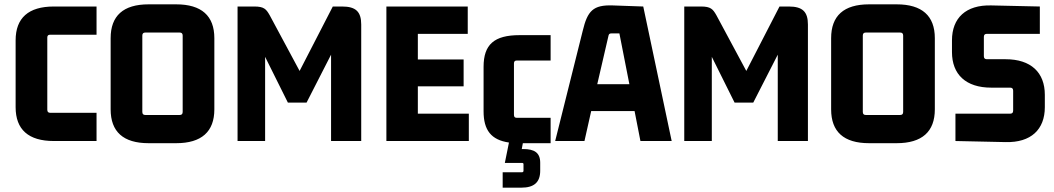

<svg xmlns="http://www.w3.org/2000/svg" viewBox="-20 -650 4860 885"><path d="M425 -130H212C203 -130 198 -134 198 -144V-477C198 -487 203 -490 212 -490H425V-620H228C111 -620 52 -567 52 -464V-156C52 -53 111 0 228 0H425Z M808 -500C817 -500 822 -496 822 -486V-134C822 -124 817 -120 808 -120H650C641 -120 636 -124 636 -134V-486C636 -496 641 -500 650 -500ZM490 -146C490 -43 548 10 665 10H792C909 10 968 -43 968 -146V-474C968 -577 909 -630 792 -630H665C548 -630 490 -577 490 -474Z M1557 -620H1514L1361 -323L1223 -580C1207 -608 1197 -620 1152 -620H1075V0H1202V-388L1307 -177H1393L1506 -398V0H1645V-537C1645 -596 1620 -620 1557 -620Z M2141 0V-126H1906V-252H2117V-376H1906V-494H2136V-620H1761V0Z M2518 10V-107H2362C2353 -107 2349 -111 2349 -121V-357C2349 -367 2353 -371 2362 -371H2518V-488H2375C2258 -488 2209 -445 2209 -342V-137C2209 -50 2244 -5 2326 7L2307 101H2386C2390 101 2393 102 2393 107V137C2393 142 2390 144 2386 144H2297V215H2383C2441 215 2470 191 2470 137V100C2470 53 2442 37 2392 37H2385L2390 10Z M3076 0 2945 -620 2804 -625C2714 -628 2688 -600 2666 -508L2539 0H2674L2705 -138H2905L2932 0ZM2784 -482C2786 -492 2788 -496 2798 -496H2835L2881 -262H2733Z M3616 -620H3573L3420 -323L3282 -580C3266 -608 3256 -620 3211 -620H3134V0H3261V-388L3366 -177H3452L3565 -398V0H3704V-537C3704 -596 3679 -620 3616 -620Z M4129 -500C4138 -500 4143 -496 4143 -486V-134C4143 -124 4138 -120 4129 -120H3971C3962 -120 3957 -124 3957 -134V-486C3957 -496 3962 -500 3971 -500ZM3811 -146C3811 -43 3869 10 3986 10H4113C4230 10 4289 -43 4289 -146V-474C4289 -577 4230 -630 4113 -630H3986C3869 -630 3811 -577 3811 -474Z M4529 -377C4520 -377 4515 -381 4515 -391V-480C4515 -490 4520 -494 4529 -494H4773V-620L4549 -625C4432 -628 4368 -567 4368 -464V-410C4368 -307 4432 -246 4549 -246H4636C4645 -246 4650 -242 4650 -232V-140C4650 -130 4645 -126 4636 -126H4384V0L4615 5C4732 8 4796 -53 4796 -156V-213C4796 -316 4732 -377 4615 -377Z"/></svg>

Font: Gemini
Style: Regular
Weight: 700
Designer: Pushpananda Ekanayake, Sol Matas, Kosala Senevirathne
Foundry: Mooniak
Version: Version 1.000;PS 1.0;hotconv 1.0.86;makeotf.lib2.5.63406